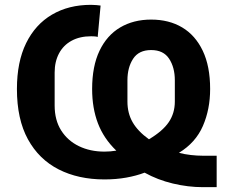

<svg xmlns="http://www.w3.org/2000/svg" viewBox="-20 -730 949 794"><path d="M876 -86V44H819Q758 44 695 29Q632 14 578 -16Q544 -3 502 4.5Q460 12 412 12Q304 12 222.5 -29.5Q141 -71 95.5 -154Q50 -237 50 -362Q50 -474 88 -551.5Q126 -629 195 -669.5Q264 -710 356 -710Q366 -710 378.5 -709Q391 -708 396 -707L384 -577Q380 -579 371 -579.5Q362 -580 357 -580Q310 -580 276 -561.5Q242 -543 224 -509Q206 -475 206 -430V-294Q206 -233 233 -190.5Q260 -148 306.5 -125.5Q353 -103 412 -103Q424 -103 436 -104Q448 -105 461 -107Q409 -157 385 -220Q361 -283 361 -362Q361 -456 391.5 -520Q422 -584 477 -616.5Q532 -649 605 -649Q679 -649 733.5 -616.5Q788 -584 818.5 -520Q849 -456 849 -362Q849 -278 819 -209Q789 -140 720 -98Q743 -92 769 -89Q795 -86 819 -86ZM507 -398V-310Q507 -262 528.5 -224.5Q550 -187 596 -154Q653 -188 678 -225Q703 -262 703 -310V-398Q703 -451 679.5 -487Q656 -523 605 -523Q554 -523 530.5 -487Q507 -451 507 -398Z"/></svg>

Font: IBM Plex Sans Var
Style: Regular
Weight: 400
Designer: Mike Abbink, Paul van der Laan, Pieter van Rosmalen
Foundry: Bold Monday
Version: Version 3.000